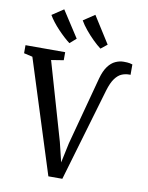

<svg xmlns="http://www.w3.org/2000/svg" viewBox="-117 -1069 888 1151"><g transform="rotate(10 327.0 -494.0)"><path d="M259 7.5 40 -682 -12.5 -694V-743H229V-694L154 -682L291 -207.5L320 -88L345.5 -208L456.5 -623Q469.5 -670.5 489.8 -697.8Q510 -725 534.8 -736.2Q559.5 -747.5 585 -747.5Q608.5 -747.5 621.2 -745Q634 -742.5 638.5 -740.5V-676.5Q638.5 -677.5 635.8 -677.5Q633 -677.5 629.5 -677.5Q606.5 -677.5 585 -668.5Q563.5 -659.5 544.5 -634Q525.5 -608.5 510.5 -558.5L344 7.5ZM244 -801Q228.5 -812.5 209.5 -830Q190.5 -847.5 171.2 -867.8Q152 -888 135.8 -909Q119.5 -930 109 -948.5L179 -995L283 -834.5L245 -801ZM433 -801Q412 -816.5 386.2 -841.8Q360.5 -867 337 -895.5Q313.5 -924 299.5 -949L368.5 -995L472 -831.5L434 -801Z"/></g></svg>

Font: Merriweather 24pt SemiCondensed
Style: Regular
Weight: 400
Width: 4
Designer: Eben Sorkin
Foundry: Eben Sorkin
Version: Version 2.100